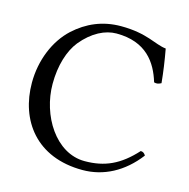

<svg xmlns="http://www.w3.org/2000/svg" viewBox="-100 -755 846 861"><g transform="rotate(15 323.0 -324.0)"><path d="M357 10C454 10 543 -36 611 -125C606 -134 599 -140 588 -140C517 -62 449 -31 356 -31C221 -31 128 -183 128 -329C128 -415 151 -487 187 -532C237 -593 295 -621 347 -621C485 -621 540 -539 566 -453C578 -449 588 -452 599 -458C594 -510 587 -558 577 -613C526 -618 481 -658 358 -658C273 -658 202 -627 143 -573C77 -512 37 -414 37 -310C37 -136 142 10 357 10Z"/></g></svg>

Font: Libertinus Math
Style: Regular
Weight: 400
Designer: Philipp H. Poll, Khaled Hosny
Foundry: Caleb Maclennan
Version: Version 7.050;RELEASE